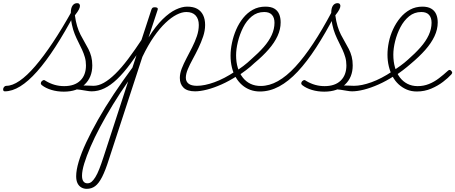

<svg xmlns="http://www.w3.org/2000/svg" viewBox="-189 -561 2882 1215"><path d="M-159 17Q-166 17 -168 11.5Q-170 6 -168.5 -0.5Q-167 -7 -161.5 -12.5Q-156 -18 -148 -18Q-111 -18 -65 -49.5Q-19 -81 33.5 -142Q86 -203 145 -291.5Q204 -380 267 -493L288 -482Q222 -358 161.5 -264.5Q101 -171 45.5 -108.5Q-10 -46 -61 -14.5Q-112 17 -159 17ZM215 19Q173 19 136.5 8Q100 -3 76 -22Q69 -27 69.5 -34.5Q70 -42 75 -47Q83 -54 88 -54.5Q93 -55 102 -48Q129 -32 157.5 -24Q186 -16 217 -16Q283 -16 319 -51Q355 -86 355 -147Q355 -175 348 -199Q341 -223 330.5 -246Q320 -269 307.5 -293.5Q295 -318 284 -345Q273 -372 266 -405Q259 -438 259 -478Q259 -510 270 -525.5Q281 -541 299 -541Q309 -541 313 -535.5Q317 -530 317 -524Q317 -515 310.5 -501.5Q304 -488 285 -464Q290 -426 299 -396Q308 -366 320.5 -341.5Q333 -317 346 -295Q359 -273 370.5 -250.5Q382 -228 388.5 -203Q395 -178 395 -147Q395 -72 347 -26.5Q299 19 215 19ZM392 17Q377 17 358.5 13.5Q340 10 318 7Q296 4 268 3L296 -17Q323 -20 341.5 -20Q360 -20 374 -19Q388 -18 403 -18Q412 -18 416.5 -12.5Q421 -7 419 -0.5Q417 6 410.5 11.5Q404 17 392 17Z M391 17Q382 17 378 11.5Q374 6 375.5 -0.5Q377 -7 384 -12.5Q391 -18 403 -18Q434 -18 468 -37Q502 -56 540.5 -93.5Q579 -131 622 -188Q665 -245 715 -321Q720 -330 727.5 -328.5Q735 -327 738.5 -320.5Q742 -314 737 -304Q683 -221 638 -160Q593 -99 552 -60Q511 -21 471.5 -2Q432 17 391 17Z M360 634Q341 634 325.5 625Q310 616 301.5 598.5Q293 581 293 554Q293 516 309 462Q325 408 356.5 340.5Q388 273 431.5 196Q475 119 530.5 35.5Q586 -48 649 -133L769 -500Q772 -508 776 -511.5Q780 -515 791 -515Q801 -515 806 -511.5Q811 -508 809 -500L751 -324Q796 -396 840 -439Q884 -482 923.5 -500.5Q963 -519 995 -519Q1034 -519 1058.5 -505.5Q1083 -492 1096 -466Q1109 -440 1109 -403Q1109 -367 1096.5 -330Q1084 -293 1066.5 -256.5Q1049 -220 1030.5 -186.5Q1012 -153 999.5 -123Q987 -93 987 -69Q987 -45 1004.5 -31.5Q1022 -18 1057 -18Q1063 -18 1065.5 -12.5Q1068 -7 1067 -0.5Q1066 6 1060.5 11.5Q1055 17 1046 17Q996 17 972.5 -6Q949 -29 949 -68Q949 -96 961 -127Q973 -158 991 -192Q1009 -226 1027 -261.5Q1045 -297 1057 -332.5Q1069 -368 1069 -403Q1069 -441 1049 -463Q1029 -485 990 -485Q962 -485 928.5 -468Q895 -451 858.5 -416.5Q822 -382 785 -329Q748 -276 712 -201L500 448Q478 518 457 559Q436 600 413 617Q390 634 360 634ZM364 599Q379 599 390.5 589.5Q402 580 414.5 560Q427 540 439.5 508Q452 476 467 430L622 -46Q570 28 525.5 101Q481 174 445 241.5Q409 309 383.5 368.5Q358 428 344 474Q330 520 330 551Q330 575 339 587Q348 599 364 599Z M1044 17Q1035 17 1032 11.5Q1029 6 1031.5 -0.5Q1034 -7 1041 -12.5Q1048 -18 1057 -18Q1105 -18 1167.5 -40.5Q1230 -63 1299 -109Q1304 -112 1309 -110Q1314 -108 1317 -102.5Q1320 -97 1319 -91Q1318 -85 1312 -81Q1261 -48 1212.5 -26.5Q1164 -5 1121 6Q1078 17 1044 17Z M1296 -106Q1324 -123 1351 -143.5Q1378 -164 1402 -187Q1447 -226 1480 -263.5Q1513 -301 1530.5 -339.5Q1548 -378 1548 -417Q1548 -449 1532 -467Q1516 -485 1483 -485Q1474 -485 1470.5 -490Q1467 -495 1468 -502Q1469 -509 1475 -514Q1481 -519 1490 -519Q1526 -519 1547 -506.5Q1568 -494 1577.5 -471.5Q1587 -449 1587 -419Q1587 -376 1567.5 -333.5Q1548 -291 1511 -248.5Q1474 -206 1421 -162Q1396 -138 1368 -117Q1340 -96 1311 -77Z M1456 18Q1423 18 1394.5 7.5Q1366 -3 1343 -23Q1320 -43 1303.5 -71Q1287 -99 1278.5 -134Q1270 -169 1270 -209Q1270 -247 1279 -290Q1288 -333 1305.5 -373.5Q1323 -414 1349.5 -447Q1376 -480 1411 -499.5Q1446 -519 1491 -519Q1500 -519 1503.5 -514Q1507 -509 1505.5 -502Q1504 -495 1498 -490Q1492 -485 1483 -485Q1438 -485 1404.5 -457.5Q1371 -430 1349.5 -387Q1328 -344 1316.5 -297Q1305 -250 1305 -211Q1305 -167 1316 -131.5Q1327 -96 1347.5 -70Q1368 -44 1396.5 -30.5Q1425 -17 1461 -17Q1515 -17 1569.5 -47.5Q1624 -78 1679.5 -138Q1735 -198 1792.5 -285Q1850 -372 1910 -485Q1914 -492 1921.5 -492Q1929 -492 1933 -485Q1937 -478 1931 -467Q1870 -350 1811.5 -260Q1753 -170 1695 -108Q1637 -46 1577.5 -14Q1518 18 1456 18Z M2040 17Q2025 17 2006.5 13.5Q1988 10 1966 7Q1944 4 1916 3L1944 -17Q1971 -20 1989.5 -20Q2008 -20 2022 -19Q2036 -18 2051 -18Q2060 -18 2064.5 -12.5Q2069 -7 2067 -0.5Q2065 6 2058.5 11.5Q2052 17 2040 17ZM1863 19Q1821 19 1784.5 8Q1748 -3 1724 -22Q1717 -27 1717.5 -34.5Q1718 -42 1723 -47Q1731 -54 1736 -54.5Q1741 -55 1750 -48Q1777 -32 1805.5 -24Q1834 -16 1865 -16Q1931 -16 1967 -51Q2003 -86 2003 -147Q2003 -175 1996 -199Q1989 -223 1978.5 -246Q1968 -269 1955.5 -293.5Q1943 -318 1932 -345Q1921 -372 1914 -405Q1907 -438 1907 -478Q1907 -510 1918 -525.5Q1929 -541 1947 -541Q1957 -541 1961 -535.5Q1965 -530 1965 -524Q1965 -515 1958.5 -501.5Q1952 -488 1933 -464Q1938 -426 1947 -396Q1956 -366 1968.5 -341.5Q1981 -317 1994 -295Q2007 -273 2018.5 -250.5Q2030 -228 2036.5 -203Q2043 -178 2043 -147Q2043 -72 1995 -26.5Q1947 19 1863 19Z M2038 17Q2029 17 2026 11.5Q2023 6 2025.5 -0.5Q2028 -7 2035 -12.5Q2042 -18 2051 -18Q2099 -18 2161.5 -40.5Q2224 -63 2293 -109Q2298 -112 2303 -110Q2308 -108 2311 -102.5Q2314 -97 2313 -91Q2312 -85 2306 -81Q2255 -48 2206.5 -26.5Q2158 -5 2115 6Q2072 17 2038 17Z M2295 -110Q2320 -127 2345 -145Q2370 -163 2392 -183Q2438 -223 2472 -261.5Q2506 -300 2524 -339Q2542 -378 2542 -417Q2542 -449 2526 -467Q2510 -485 2477 -485Q2433 -485 2400 -458Q2367 -431 2345 -389Q2323 -347 2311.5 -300.5Q2300 -254 2300 -215Q2300 -171 2310.5 -134.5Q2321 -98 2341 -71.5Q2361 -45 2389.5 -30.5Q2418 -16 2454 -16Q2492 -16 2525.5 -29.5Q2559 -43 2589 -66Q2619 -89 2644 -112Q2650 -118 2655.5 -118.5Q2661 -119 2665 -114Q2670 -110 2672 -104Q2674 -98 2667 -90Q2647 -68 2614.5 -43Q2582 -18 2539.5 0Q2497 18 2449 18Q2414 18 2385.5 6Q2357 -6 2334 -27Q2311 -48 2295.5 -77Q2280 -106 2271.5 -141Q2263 -176 2263 -215Q2263 -253 2271.5 -294.5Q2280 -336 2298.5 -376Q2317 -416 2344 -448.5Q2371 -481 2406 -500Q2441 -519 2484 -519Q2518 -519 2539.5 -506.5Q2561 -494 2571 -471.5Q2581 -449 2581 -419Q2581 -375 2560.5 -331.5Q2540 -288 2502 -245Q2464 -202 2410 -157Q2386 -136 2361 -117Q2336 -98 2309 -80Z"/></svg>

Font: Playwrite CU Thin
Style: Regular
Weight: 250
Designer: Veronika Burian, José Scaglione
Foundry: TypeTogether
Version: Version 1.002